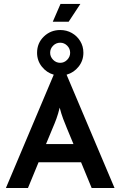

<svg xmlns="http://www.w3.org/2000/svg" viewBox="-20 -947 606 967"><path d="M9.7 0 250.7 -570.8Q214.6 -581.2 190.6 -611.5Q166.7 -641.7 166.7 -681.2Q166.7 -729.9 200.7 -762.8Q234.7 -795.8 283.3 -795.8Q315.3 -795.8 341.7 -780.9Q368.1 -766 384 -739.9Q400 -713.9 400 -681.2Q400 -641.7 376 -611.5Q352.1 -581.2 315.3 -570.8L556.9 0H441.7L388.2 -129.9H174.3L120.8 0ZM211.8 -221.5H350L317.4 -300Q306.9 -325 297.9 -349Q288.9 -372.9 280.6 -404.9Q272.9 -372.9 264.2 -349.3Q255.6 -325.7 244.4 -300ZM283.3 -630.6Q303.5 -630.6 318.4 -645.8Q333.3 -661.1 333.3 -681.2Q333.3 -702.1 318.4 -717Q303.5 -731.9 283.3 -731.9Q262.5 -731.9 247.6 -717Q232.6 -702.1 232.6 -681.2Q232.6 -661.1 247.6 -645.8Q262.5 -630.6 283.3 -630.6ZM245.8 -837.5 284.7 -927.1H384.7L325.7 -837.5Z"/></svg>

Font: Afacad SemiBold
Style: Regular
Weight: 600
Designer: Kristian Moeller
Foundry: Dicotype
Version: Version 1.000